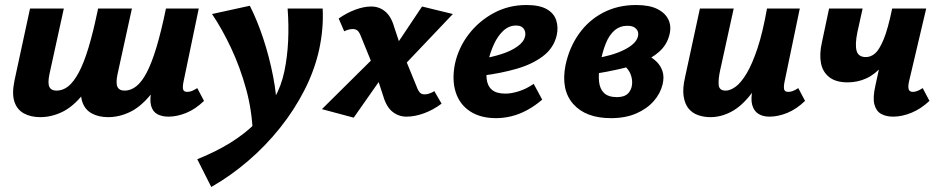

<svg xmlns="http://www.w3.org/2000/svg" viewBox="-20 -458 3756 767"><path d="M412 10Q374 10 346.5 -5Q319 -20 308.5 -52Q298 -84 309 -137L372 -424H507L450 -164Q442 -127 449 -111.5Q456 -96 478 -96Q502 -96 524 -113Q546 -130 566 -168Q586 -206 605 -269Q624 -332 643 -424H713Q688 -296 655 -212.5Q622 -129 582 -80Q542 -31 499 -10.5Q456 10 412 10ZM141 10Q103 10 75.5 -5Q48 -20 37.5 -52Q27 -84 38 -137L100 -424H235L178 -164Q170 -127 177 -111.5Q184 -96 206 -96Q231 -96 252.5 -113Q274 -130 294.5 -168Q315 -206 334 -269Q353 -332 372 -424H442Q417 -296 383.5 -212.5Q350 -129 310.5 -80Q271 -31 228 -10.5Q185 10 141 10ZM653 8Q627 8 608.5 -2Q590 -12 583.5 -36Q577 -60 586 -103L652 -424H774L713 -131Q709 -111 711.5 -101Q714 -91 728 -91Q736 -91 745 -94Q754 -97 768 -106L795 -55Q761 -22 724 -7Q687 8 653 8Z M824 289 768 178Q841 149 900 112.5Q959 76 1003 31.5Q1047 -13 1075.5 -64Q1104 -115 1116 -173Q1128 -231 1131 -293.5Q1134 -356 1129 -424H1269Q1271 -383 1267.5 -342.5Q1264 -302 1255 -260Q1237 -178 1196.5 -98.5Q1156 -19 1098.5 53Q1041 125 971 185Q901 245 824 289ZM990 76Q987 -16 963 -103Q939 -190 903 -266.5Q867 -343 827 -402L978 -435Q1008 -376 1032 -303Q1056 -230 1071 -153Q1086 -76 1087 -3Z M1604 8Q1573 8 1548.5 -11Q1524 -30 1511 -74L1478 -175L1423 -310Q1416 -329 1408.5 -335.5Q1401 -342 1389 -342Q1381 -342 1372 -339.5Q1363 -337 1355 -333L1333 -384Q1364 -406 1398.5 -419Q1433 -432 1463 -432Q1495 -432 1519 -412Q1543 -392 1555 -349L1588 -250L1644 -113Q1651 -94 1658 -87.5Q1665 -81 1676 -81Q1685 -81 1695.5 -84.5Q1706 -88 1715 -94L1744 -44Q1711 -19 1674 -5.5Q1637 8 1604 8ZM1393 12 1266 -22 1489 -243 1529 -182ZM1581 -183 1541 -245 1666 -432 1789 -402Z M1962 14Q1899 14 1857.5 -13.5Q1816 -41 1800.5 -89.5Q1785 -138 1797 -201Q1811 -267 1852 -320.5Q1893 -374 1952.5 -406Q2012 -438 2083 -438Q2135 -438 2164 -421.5Q2193 -405 2202 -377Q2211 -349 2204 -317Q2192 -266 2149 -233.5Q2106 -201 2043 -183Q1980 -165 1908 -156L1903 -223Q1946 -230 1983.5 -242Q2021 -254 2046.5 -272Q2072 -290 2077 -311Q2080 -321 2077.5 -331.5Q2075 -342 2066.5 -349Q2058 -356 2041 -356Q2013 -356 1990.5 -335Q1968 -314 1953 -281Q1938 -248 1929 -209Q1921 -172 1924 -143.5Q1927 -115 1945 -99.5Q1963 -84 1999 -84Q2023 -84 2053 -93.5Q2083 -103 2112 -123L2146 -60Q2117 -35 2085.5 -18Q2054 -1 2022.5 6.5Q1991 14 1962 14Z M2421 14Q2320 14 2270 -42.5Q2220 -99 2239 -197Q2254 -268 2292.5 -322.5Q2331 -377 2389.5 -407.5Q2448 -438 2521 -438Q2574 -438 2606 -422Q2638 -406 2650.5 -379Q2663 -352 2654 -318Q2644 -279 2614 -252Q2584 -225 2541.5 -208.5Q2499 -192 2452 -181.5Q2405 -171 2361 -164L2356 -225Q2425 -235 2472.5 -258.5Q2520 -282 2528 -311Q2531 -321 2528.5 -330.5Q2526 -340 2516 -347.5Q2506 -355 2486 -355Q2457 -355 2435.5 -337Q2414 -319 2400 -284.5Q2386 -250 2377 -199Q2370 -162 2373 -132.5Q2376 -103 2393 -86.5Q2410 -70 2445 -70Q2460 -70 2471.5 -74Q2483 -78 2491 -87Q2499 -96 2503 -110Q2508 -130 2502.5 -151Q2497 -172 2483 -187Q2469 -202 2450 -205L2526 -252Q2546 -247 2566.5 -237Q2587 -227 2603 -211.5Q2619 -196 2626.5 -173.5Q2634 -151 2627 -121Q2618 -84 2591 -53.5Q2564 -23 2521 -4.5Q2478 14 2421 14Z M2818 10Q2792 10 2769 2Q2746 -6 2731 -24Q2716 -42 2711 -73Q2706 -104 2717 -151L2776 -424H2911L2857 -178Q2849 -142 2851 -119Q2853 -96 2879 -96Q2897 -96 2918.5 -111.5Q2940 -127 2962.5 -164.5Q2985 -202 3006 -265Q3027 -328 3044 -424H3107Q3083 -299 3050.5 -215Q3018 -131 2980 -82Q2942 -33 2901 -11.5Q2860 10 2818 10ZM3054 8Q3028 8 3010 -3Q2992 -14 2985 -38.5Q2978 -63 2987 -103L3053 -424H3175L3114 -131Q3110 -111 3112.5 -101Q3115 -91 3129 -91Q3137 -91 3146 -94Q3155 -97 3169 -106L3196 -55Q3162 -22 3125 -7Q3088 8 3054 8Z M3366 -129Q3319 -129 3292.5 -150Q3266 -171 3259.5 -206.5Q3253 -242 3263 -287L3292 -424H3426L3405 -329Q3395 -280 3402 -255Q3409 -230 3439 -230Q3458 -230 3475 -244Q3492 -258 3509.5 -299.5Q3527 -341 3544 -424H3599Q3582 -343 3558.5 -287Q3535 -231 3505.5 -196Q3476 -161 3441 -145Q3406 -129 3366 -129ZM3548 8Q3520 8 3500 -3Q3480 -14 3473 -41Q3466 -68 3477 -116L3544 -424H3680L3611 -131Q3607 -112 3610 -101.5Q3613 -91 3627 -91Q3634 -91 3643 -94Q3652 -97 3666 -106L3693 -55Q3659 -23 3621 -7.5Q3583 8 3548 8Z"/></svg>

Font: Ysabeau Office ExtraBold
Style: Italic
Weight: 800
Italic angle: -12°
Designer: Christian Thalmann (Catharsis Fonts)
Version: Version 2.001;gftools[0.9.30]; featfreeze: tnum,lnum,ss02